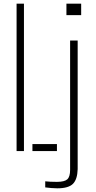

<svg xmlns="http://www.w3.org/2000/svg" viewBox="-20 -820 522 1042"><path d="M70 0V-800H110V0ZM156 0V-38H289V0ZM340.5 -738V-800H420.5V-738ZM290.5 202Q278.5 202 258.5 200.5Q238.5 199 225.5 197V164Q237.5 165.5 253 166.2Q268.5 167 288.5 167Q330 167 345.2 153.2Q360.5 139.5 360.5 102V-600H401.5V98Q400 153.5 375.8 177.8Q351.5 202 290.5 202Z"/></svg>

Font: Big Shoulders Stencil Text Thin Thin
Style: Regular
Weight: 250
Version: Version 2.001